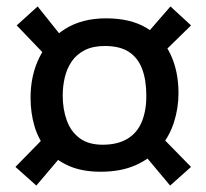

<svg xmlns="http://www.w3.org/2000/svg" viewBox="-20 -574 640 597"><path d="M293 -40Q235 -40 193.5 -58.5Q152 -77 125.5 -109Q99 -141 87 -182.5Q75 -224 75 -270Q75 -340 102.5 -395.5Q130 -451 182.5 -484Q235 -517 310 -517Q385 -517 435 -487.5Q485 -458 510 -405.5Q535 -353 535 -284Q535 -238 521 -194Q507 -150 477.5 -115.5Q448 -81 402 -60.5Q356 -40 293 -40ZM93 3 28 -55 120 -149 177 -96ZM127 -396 32 -495 97 -554 177 -454ZM299 -124Q345 -124 375.5 -142Q406 -160 420.5 -194.5Q435 -229 435 -276Q435 -325 422 -359.5Q409 -394 381 -412.5Q353 -431 306 -431Q269 -431 243.5 -418Q218 -405 203 -383Q188 -361 181.5 -333.5Q175 -306 175 -277Q175 -235 187.5 -200Q200 -165 227.5 -144.5Q255 -124 299 -124ZM509 3 427 -95 479 -152 574 -55ZM480 -403 425 -456 510 -554 574 -495Z"/></svg>

Font: Truculenta SemiBold
Style: Regular
Weight: 600
Version: Version 1.002